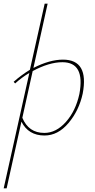

<svg xmlns="http://www.w3.org/2000/svg" viewBox="-34 -731 515 1040"><path d="M307 -408Q449 -408 414 -224Q394 -132 337 -64.5Q280 3 207 3Q120 3 82 -72L2 289H-14L125 -336Q83 -311 48 -279L40 -288Q82 -325 128 -353L208 -711H224L147 -363Q235 -408 307 -408ZM396 -222Q428 -394 304 -394Q232 -394 143 -346L87 -93Q121 -11 206 -11Q270 -11 323 -70.5Q376 -130 396 -222Z"/></svg>

Font: EauTestText Thin
Style: Italic
Weight: 250
Italic angle: -12°
Designer: Christian Thalmann (Catharsis Fonts)
Version: Version 0.001;PS 000.001;hotconv 1.0.88;makeotf.lib2.5.64775